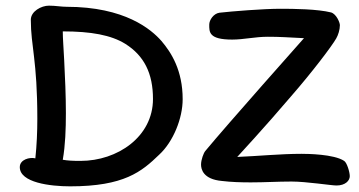

<svg xmlns="http://www.w3.org/2000/svg" viewBox="-20 -658 1271 679"><path d="M215 -634C196 -634 177 -638 153 -638C126 -638 89 -618 89 -588C89 -494 112 -446 112 -238C112 -192 110 -145 105 -98C85 -103 50 -94 50 -67C50 -12 158 1 228 1C419 1 481 -51 543 -111C593 -157 626 -240 626 -307C626 -409 586 -472 551 -513C515 -554 422 -634 215 -634ZM765 -18C798 -14 832 -13 867 -13C918 -13 961 -16 1011 -16C1063 -16 1152 -2 1170 -2C1201 -2 1217 -19 1217 -35C1217 -49 1207 -83 1197 -89C1161 -113 1067 -114 1046 -114C972 -114 893 -106 819 -103C819 -103 919 -211 1009 -317C1084 -403 1153 -494 1169 -522C1176 -534 1182 -553 1182 -569C1182 -578 1170 -608 1151 -614C1103 -626 1019 -627 972 -627C911 -627 800 -618 756 -613C735 -610 720 -587 720 -571C720 -545 718 -518 801 -518C842 -518 882 -528 927 -528C971 -528 994 -526 1055 -523C1055 -523 782 -216 706 -124C700 -117 691 -93 691 -76C691 -60 698 -24 765 -18ZM202 -93C211 -144 213 -202 213 -258C213 -319 210 -387 207 -445C205 -486 202 -523 202 -547C302 -547 373 -534 423 -503C490 -461 521 -398 521 -308C521 -174 395 -89 265 -89C236 -89 220 -90 202 -93Z"/></svg>

Font: Itim
Style: Regular
Weight: 400
Designer: CadsonDemak Team
Foundry: Pablo Impallari
Version: Version 1.002;PS 001.002;hotconv 1.0.88;makeotf.lib2.5.64775